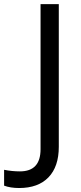

<svg xmlns="http://www.w3.org/2000/svg" viewBox="-110 -735 399 946"><path d="M-89.8 179.7V101.6Q-50.8 109.4 -11.7 109.4Q39.1 109.4 64.5 82Q89.8 54.7 89.8 0V-714.8H179.7V-11.7Q179.7 85.9 128.9 138.7Q78.1 191.4 -15.6 191.4Q-58.6 191.4 -89.8 179.7Z"/></svg>

Font: Droid Sans Fallback
Style: Regular
Weight: 400
Designer: Steve Matteson
Foundry: Ascender Corporation
Version: 3.00 (Khmer version)